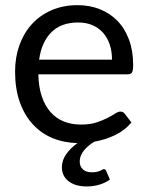

<svg xmlns="http://www.w3.org/2000/svg" viewBox="-20 -534 564 726"><path d="M381.5 112 395.5 145Q380.5 156.5 357.2 163.8Q334 171 308.5 171Q264.5 171 239.2 151.2Q214 131.5 214 98.5Q214 72 230.5 48.8Q247 25.5 273 7Q221.5 6 178.2 -12Q135 -30 103.5 -64.5Q72 -99 54.5 -149Q37 -199 37 -263.5Q37 -316.5 53.2 -362.5Q69.5 -408.5 100 -442.2Q130.5 -476 174.5 -495.2Q218.5 -514.5 273.5 -514.5Q319 -514.5 357.5 -499.2Q396 -484 424 -455.2Q452 -426.5 467.8 -384.2Q483.5 -342 483.5 -288Q483.5 -267 479 -260Q474.5 -253 462 -253H125Q126 -205 138 -169.5Q150 -134 171 -110.2Q192 -86.5 221 -74.8Q250 -63 286 -63Q319.5 -63 343.8 -70.8Q368 -78.5 385.5 -87.5Q403 -96.5 414.8 -104.2Q426.5 -112 435 -112Q446 -112 452 -103.5L477 -71Q452 -41 415.2 -23.2Q378.5 -5.5 337.5 1.5Q327.5 7 317.8 14.8Q308 22.5 299.8 32Q291.5 41.5 286.5 53Q281.5 64.5 281.5 77Q281.5 96 293.8 106.8Q306 117.5 327 117.5Q338.5 117.5 346 115.8Q353.5 114 358.5 111.8Q363.5 109.5 366.8 107.5Q370 105.5 372.5 105.5Q376 105.5 378.2 107.5Q380.5 109.5 381.5 112ZM128 -308.5H403.5Q403.5 -339.5 395 -365.2Q386.5 -391 370 -409.8Q353.5 -428.5 329.8 -438.8Q306 -449 275.5 -449Q211 -449 174 -411.8Q137 -374.5 128 -308.5Z"/></svg>

Font: LatoCHI
Style: Regular
Weight: 400
Designer: Lukasz Dziedzic
Foundry: tyPoland Lukasz Dziedzic
Version: Version 1.104